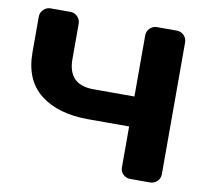

<svg xmlns="http://www.w3.org/2000/svg" viewBox="-78 -786 941 872"><g transform="rotate(10 392.5 -350.0)"><path d="M40 -490.2V-653.8Q40 -672.9 54 -686.5Q67.9 -700.2 86.9 -700.2H178.2Q196.8 -700.2 210.4 -686.5Q224.1 -672.9 224.1 -653.8V-490.2Q224.1 -372.1 341.8 -372.1H530.8V-653.8Q530.8 -672.9 544.4 -686.5Q558.1 -700.2 577.1 -700.2H668Q688 -700.2 701.4 -686.5Q714.8 -672.9 714.8 -653.8V-45.9Q714.8 -26.9 700.9 -13.4Q687 0 668 0H577.1Q558.1 0 544.4 -12.9Q530.8 -25.9 530.8 -44.9V-233.9H341.8Q203.1 -233.9 121.6 -297.4Q40 -360.8 40 -490.2Z"/></g></svg>

Font: Days One
Style: Regular
Weight: 400
Designer: Alexander Kalachev, Alexey Maslov, Jovanny Lemonad
Foundry: Alexander Kalachev, Alexey Maslov, Jovanny Lemonad
Version: Version 1.002